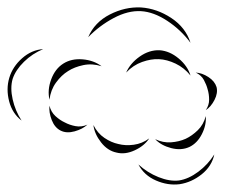

<svg xmlns="http://www.w3.org/2000/svg" viewBox="-68 -576 637 516"><path d="M169 -476Q186 -516 227 -537Q268 -558 311 -556Q354 -553 392.5 -527.5Q431 -502 444 -461Q418 -496 381.5 -520Q345 -544 311 -546Q276 -548 237.5 -527.5Q199 -507 169 -476ZM-10 -252Q-35 -271 -43.5 -304Q-52 -337 -43 -367Q-34 -397 -8.5 -419.5Q17 -442 48 -444Q19 -432 -3.5 -410Q-26 -388 -34 -364Q-41 -340 -34 -309Q-27 -278 -10 -252ZM271 -381Q282 -406 307.5 -424Q333 -442 361 -441Q388 -439 412 -419Q436 -399 444 -373Q427 -394 404 -405Q381 -416 359 -417Q338 -418 314 -409.5Q290 -401 271 -381ZM65 -308Q59 -334 69.5 -362.5Q80 -391 102 -405Q124 -419 154 -416.5Q184 -414 205 -398Q180 -406 156 -401Q132 -396 115 -385Q97 -374 82.5 -354Q68 -334 65 -308ZM458 -381Q475 -380 492 -369Q509 -358 514 -342Q518 -326 508.5 -307.5Q499 -289 485 -280Q494 -293 494 -308Q494 -323 490 -336Q487 -348 480 -361Q473 -374 458 -381ZM167 -241Q154 -229 132.5 -223Q111 -217 95 -225Q79 -233 71 -253.5Q63 -274 65 -292Q69 -275 81 -264Q93 -253 106 -247Q119 -240 135 -237Q151 -234 167 -241ZM485 -264Q487 -240 474.5 -215.5Q462 -191 441 -181Q419 -171 392 -178Q365 -185 349 -202Q370 -192 391.5 -193.5Q413 -195 431 -203Q448 -211 463.5 -226Q479 -241 485 -264ZM333 -204Q320 -184 294 -172Q268 -160 245 -166Q221 -171 203.5 -193.5Q186 -216 183 -240Q194 -218 212.5 -205.5Q231 -193 250 -189Q269 -184 291.5 -187Q314 -190 333 -204ZM508 -161Q501 -129 474 -107.5Q447 -86 415 -81Q383 -77 351 -91Q319 -105 304 -134Q328 -112 358 -100Q388 -88 413 -91Q439 -95 465 -114.5Q491 -134 508 -161Z"/></svg>

Font: Rubik Puddles
Style: Regular
Weight: 400
Designer: Hubert and Fischer, NaN
Foundry: Hubert and Fischer, NaN
Version: Version 2.200